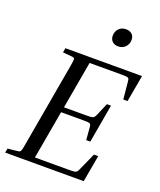

<svg xmlns="http://www.w3.org/2000/svg" viewBox="-162 -1001 915 1100"><g transform="rotate(20 295.5 -450.5)"><path d="M512 -163 483 0H4L9 -26L65 -32Q76 -33 81 -35.5Q86 -38 89 -47.5Q92 -57 96 -81L187 -599Q193 -634 191 -640Q189 -646 174 -648L119 -653L124 -680H591L562 -517H536L526 -622Q525 -634 522.5 -639.5Q520 -645 510.5 -646.5Q501 -648 477 -648H283L232 -359H366Q390 -359 400 -360.5Q410 -362 415 -367.5Q420 -373 425 -385L457 -460H482L441 -226H416L410 -301Q409 -319 402 -323Q395 -327 360 -327H226L174 -32H380Q404 -32 414 -33.5Q424 -35 429 -40.5Q434 -46 439 -58L486 -163ZM403 -793Q381 -793 367.5 -806Q354 -819 354 -841Q354 -866 370.5 -883.5Q387 -901 414 -901Q437 -901 450.5 -888.5Q464 -876 464 -854Q464 -829 447.5 -811Q431 -793 403 -793Z"/></g></svg>

Font: Inria Serif
Style: Italic
Weight: 400
Italic angle: -10°
Designer: Black Foundry Team
Foundry: Black Foundry
Version: Version 1.000; ttfautohint (v1.8.3)